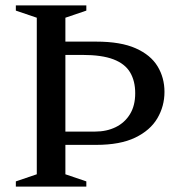

<svg xmlns="http://www.w3.org/2000/svg" viewBox="-20 -695 668 715"><path d="M483.5 -348Q483.5 -393.5 464.5 -425.5Q445.5 -457.5 402.5 -474Q359.5 -490.5 286.5 -490.5H141.5L146 -540H338.5Q429.5 -540 485.2 -515.2Q541 -490.5 566.8 -448Q592.5 -405.5 592.5 -353Q592.5 -299.5 566 -254.5Q539.5 -209.5 483.5 -182.5Q427.5 -155.5 338.5 -155.5H146L141.5 -205H334Q377 -205 410.8 -221.5Q444.5 -238 464 -269.8Q483.5 -301.5 483.5 -348ZM301.5 -19.5V0H39V-19.5L117 -46V-629L39 -655.5V-675H301.5V-655.5L223.5 -629V-46Z"/></svg>

Font: Newsreader 24pt Medium
Style: Regular
Weight: 500
Designer: Hugues Gentile
Foundry: Production Type
Version: Version 1.003